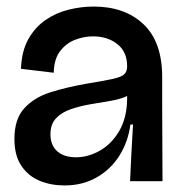

<svg xmlns="http://www.w3.org/2000/svg" viewBox="-20 -553 554 586"><path d="M177 13Q136 13 101.5 -1Q67 -15 45.5 -46.5Q24 -78 24 -129Q24 -190 54.5 -223Q85 -256 134.5 -271.5Q184 -287 241 -297Q296 -306 323.5 -312Q351 -318 359.5 -326.5Q368 -335 368 -351Q368 -395 338 -418.5Q308 -442 264 -442Q236 -442 209 -431.5Q182 -421 163.5 -397Q145 -373 144 -331L44 -343Q46 -397 66.5 -433.5Q87 -470 119 -492Q151 -514 189.5 -523.5Q228 -533 266 -533Q361 -533 418 -479Q475 -425 475 -318V-221Q475 -166 475.5 -110.5Q476 -55 476 0H377Q379 -43 381 -84.5Q383 -126 386 -173H378Q371 -120 344.5 -78Q318 -36 275 -11.5Q232 13 177 13ZM212 -73Q249 -73 284.5 -93Q320 -113 343.5 -152.5Q367 -192 368 -250V-260Q347 -250 316.5 -245Q286 -240 254.5 -234.5Q223 -229 195.5 -219.5Q168 -210 151 -192Q134 -174 134 -143Q134 -110 154.5 -91.5Q175 -73 212 -73Z"/></svg>

Font: Bricolage Grotesque 96pt Medium
Style: Regular
Weight: 500
Designer: Mathieu Triay
Foundry: Atelier Triay
Version: Version 1.001; ttfautohint (v1.8.4.7-5d5b);gftools[0.9.33.de